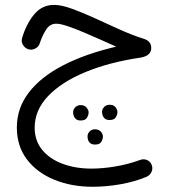

<svg xmlns="http://www.w3.org/2000/svg" viewBox="-20 -439 680 768"><path d="M196.3 -419.4Q225.6 -419.4 268.6 -403.8Q311.5 -388.2 360.8 -365.5Q410.2 -342.8 460.2 -320.3Q510.3 -297.9 553.7 -284.2Q585 -275.4 585 -247.1Q585 -216.8 544.9 -209Q417.5 -190.4 321.5 -150.6Q225.6 -110.8 172.1 -54.4Q118.7 2 118.7 71.3Q118.7 124 148.9 160.6Q179.2 197.3 230.7 216.3Q282.2 235.4 345.7 235.4Q391.6 235.4 442.9 226.6Q494.1 217.8 539.1 201.2Q554.2 195.3 567.6 200.9Q581.1 206.5 586.4 219.7Q592.3 233.9 586.4 247.8Q580.6 261.7 566.4 268.1Q520 287.6 462.6 297.9Q405.3 308.1 351.1 308.1Q265.6 308.1 196.8 279.8Q127.9 251.5 87.6 198.5Q47.4 145.5 47.4 70.8Q47.4 -6.3 95.2 -68.8Q143.1 -131.3 232.2 -177.5Q321.3 -223.6 444.8 -252.4Q417 -264.6 382.3 -280.3Q347.7 -295.9 312.7 -310.5Q277.8 -325.2 249.3 -334.7Q220.7 -344.2 205.6 -344.2Q180.2 -344.2 165.3 -321.8Q150.4 -299.3 139.6 -267.6Q136.2 -253.4 122.6 -245.6Q108.9 -237.8 94.2 -241.7Q80.6 -245.6 72.3 -258.8Q64 -272 68.4 -286.6Q84.5 -342.3 116.2 -380.9Q147.9 -419.4 196.3 -419.4ZM388.2 8.8Q388.2 -2.4 396.7 -11.2Q405.3 -20 418.9 -20Q428.7 -20 435.1 -16.1Q441.4 -12.2 444.8 -6.8Q449.7 1.5 449.7 9.3Q449.7 19 443.4 30Q437 41 418.5 41Q406.2 41 399.7 35.6Q393.1 30.3 390.6 22.5Q388.2 15.1 388.2 8.8ZM272.5 10.3Q272.5 -1 281 -9.8Q289.6 -18.6 303.2 -18.6Q320.8 -18.6 329.1 -4.9Q334.5 2.9 334.5 10.7Q334.5 20.5 327.9 31.7Q321.3 43 302.7 43Q290.5 43 283.9 37.4Q277.3 31.7 274.9 24.4Q272.5 16.1 272.5 10.3ZM330.1 106.9Q330.1 95.7 338.4 86.9Q346.7 78.1 360.4 78.1Q377.4 78.1 386.7 91.8Q391.6 99.1 391.6 107.4Q391.6 117.2 385.3 128.2Q378.9 139.2 360.4 139.2Q348.1 139.2 341.6 134Q335 128.9 332.5 121.1Q330.1 113.8 330.1 106.9Z"/></svg>

Font: Mikhak-DS1-FD Regular
Style: Regular
Weight: 400
Designer: Amin Abedi
Version: Version 3.2